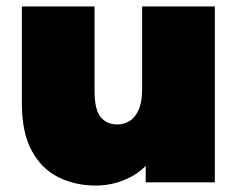

<svg xmlns="http://www.w3.org/2000/svg" viewBox="-20 -567 738 597"><path d="M278 10Q213 10 160.5 -16.5Q108 -43 78 -99.5Q48 -156 48 -245V-547H274V-284Q274 -226 293 -203Q312 -180 345 -180Q365 -180 382.5 -190.5Q400 -201 411 -225.5Q422 -250 422 -290V-547H648V0H433V-51Q415 -33 394 -21Q340 10 278 10Z"/></svg>

Font: Montserrat Thin Black
Style: Regular
Weight: 900
Version: Version 9.000